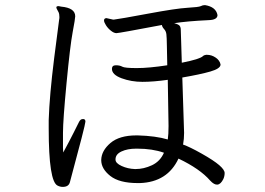

<svg xmlns="http://www.w3.org/2000/svg" viewBox="-20 -726 1040 753"><path d="M419 -456Q419 -433 457 -419Q495 -405 538.5 -405Q582 -405 638 -413L641 -232Q641 -198 638 -179Q591 -193 520 -195H515Q448 -195 413 -165Q378 -135 377 -99V-98Q377 -64 412.5 -36Q448 -8 520 -8H529Q637 -12 680 -104Q764 -64 804 -18Q836 17 856 -24Q861 -35 861 -47.5Q861 -60 839.5 -78.5Q818 -97 771 -123.5Q724 -150 698 -159Q702 -181 702 -205L695 -422Q765 -434 805 -445.5Q845 -457 845 -473Q842 -489 826 -500Q810 -511 792 -511H788Q780 -510 776 -506Q764 -494 693 -480Q692 -527 690.5 -562Q689 -597 689 -608.5Q689 -620 684 -625.5Q679 -631 663 -635Q713 -643 798 -647Q833 -648 833 -667Q827 -699 784 -706Q775 -706 767.5 -702Q760 -698 715.5 -695.5Q671 -693 561 -672.5Q451 -652 426 -649H424L397 -655L393 -654Q388 -652 388 -645.5Q388 -639 395.5 -627Q403 -615 415 -605.5Q427 -596 436.5 -596Q446 -596 615 -628Q616 -620 623.5 -612Q631 -604 632.5 -592Q634 -580 634.5 -546Q635 -512 636 -470Q564 -459 516.5 -459Q469 -459 459.5 -464.5Q450 -470 434.5 -470Q419 -470 419 -456ZM308 -259H304Q295 -259 289 -246L269 -206Q252 -172 228 -128Q227 -136 227 -146V-205Q227 -254 241 -400.5Q255 -547 265 -600Q275 -653 275 -662Q275 -695 220 -700L210 -702Q202 -702 201 -698V-697Q201 -693 206 -685Q211 -677 212 -671Q213 -665 213 -659Q213 -653 212 -649.5Q211 -646 192.5 -498.5Q174 -351 171 -255V-222Q171 -14 206 2Q216 7 226 7Q249 7 254 -11Q315 -237 315 -249Q315 -258 308 -259ZM623 -127Q608 -93 576 -78Q544 -63 512 -63H509Q481 -64 457 -75Q433 -86 433 -100V-101Q433 -121 456.5 -132Q480 -143 514 -143H518Q578 -143 623 -127Z"/></svg>

Font: LXGW WenKai TC
Style: Regular
Weight: 400
Designer: LXGW / Fontworks Inc.
Foundry: LXGW / Fontworks Inc.
Version: Version 1.330